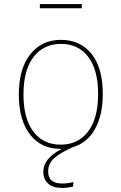

<svg xmlns="http://www.w3.org/2000/svg" viewBox="-20 -726 600 949"><path d="M384 -706V-685H177V-706ZM338 2Q278 29 248 55.5Q218 82 218 122Q218 181 288 181Q314 181 343 174L341 196Q313 203 287 203Q241 203 217.5 181Q194 159 194 123Q194 57 285 10H280Q183 10 128 -61.5Q73 -133 73 -259Q73 -386 129.5 -457.5Q186 -529 281 -529Q377 -529 432.5 -459.5Q488 -390 488 -262Q488 -155 448.5 -86.5Q409 -18 338 2ZM96 -259Q96 -141 144.5 -76Q193 -11 280 -11Q366 -11 415.5 -76Q465 -141 465 -262Q465 -380 416.5 -444.5Q368 -509 281 -509Q195 -509 145.5 -444Q96 -379 96 -259Z"/></svg>

Font: FiraGO Thin
Style: Regular
Weight: 100
Designer: bBox Type
Foundry: bBox Type GmbH
Version: Version 1.001;PS 001.001;hotconv 1.0.88;makeotf.lib2.5.64775